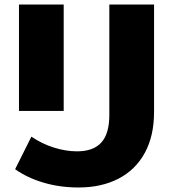

<svg xmlns="http://www.w3.org/2000/svg" viewBox="-20 -720 767 850"><path d="M47 29 119 -115Q166 -83 219 -66.5Q272 -50 321 -50Q393 -50 428.5 -89Q464 -128 464 -211V-700H662V-224Q662 -118 621 -43Q580 32 504.5 71Q429 110 328 110Q245 110 172.5 88.5Q100 67 47 29ZM64 -700H262V-229H64Z"/></svg>

Font: Montserrat Alternates ExtraBold
Style: Regular
Weight: 800
Designer: Julieta Ulanovsky
Foundry: Julieta Ulanovsky
Version: Version 7.200